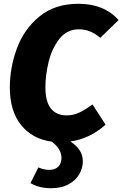

<svg xmlns="http://www.w3.org/2000/svg" viewBox="-20 -733 647 1015"><path d="M538 -74Q456 0 352 15Q418 57 418 120Q418 154 400 186.5Q382 219 344 240.5Q306 262 249 262Q187 262 141 235L183 152Q211 165 240 165Q272 165 288.5 147.5Q305 130 305 101Q305 55 254 16Q151 2 91.5 -72Q32 -146 32 -270Q32 -376 69.5 -477.5Q107 -579 188.5 -646Q270 -713 395 -713Q530 -713 607 -627L510 -533Q484 -555 457 -566.5Q430 -578 397 -578Q334 -578 294.5 -528Q255 -478 237.5 -407.5Q220 -337 220 -271Q220 -196 249 -159.5Q278 -123 332 -123Q368 -123 399.5 -138Q431 -153 469 -181Z"/></svg>

Font: Trujillo ExtraBold
Style: Italic
Weight: 800
Italic angle: -8°
Designer: Fira Sans original fonts by bBox Type GmbH, Carrois Corporate GbR, & Edenspiekermann AG / Changes by Cristiano Sobral
Foundry: Fira Sans original fonts by bBox Type GmbH, Carrois Corporate GbR, & Edenspiekermann AG / Changes by Cristiano Sobral
Version: Version 4.301;July 28, 2020;FontCreator 13.0.0.2655 64-bit